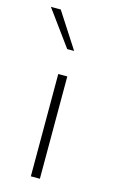

<svg xmlns="http://www.w3.org/2000/svg" viewBox="-100 -656 418 698"><g transform="rotate(15 108.5 -307.0)"><path d="M91 -385H125V0H91ZM2 -614H39L125 -481H99Z"/></g></svg>

Font: Josefin Sans ExtraLight
Style: Regular
Weight: 250
Designer: Santiago Orozco
Foundry: Typemade
Version: Version 2.000